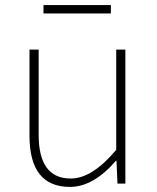

<svg xmlns="http://www.w3.org/2000/svg" viewBox="-20 -722 617 755"><path d="M96 -188V-527H132V-192Q132 -20 258 -20Q343 -20 437 -133V-527H473V0H442L438 -90H436Q347 13 255 13Q96 13 96 -188ZM151 -702H416V-669H151Z"/></svg>

Font: Noto Sans CJK TC Thin
Style: Regular
Weight: 250
Designer: Ryoko NISHIZUKA ???? (kana & ideographs); Paul D. Hunt (Latin, Greek & Cyrillic); Wenlong ZHANG ??? (bopomofo); Sandoll 
Foundry: Adobe Systems Incorporated
Version: Version 1.004 January 19, 2016